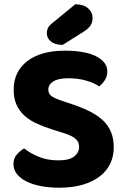

<svg xmlns="http://www.w3.org/2000/svg" viewBox="-20 -861 586 898"><path d="M252 -111Q305 -111 327.5 -129.5Q350 -148 350 -174Q350 -198 332.5 -212.5Q315 -227 280 -238L229 -254Q187 -267 153 -282.5Q119 -298 95 -319.5Q71 -341 57.5 -370.5Q44 -400 44 -442Q44 -526 107.5 -575Q171 -624 284 -624Q327 -624 363.5 -618Q400 -612 426 -599.5Q452 -587 467 -569Q482 -551 482 -527Q482 -504 470.5 -486.5Q459 -469 444 -457Q421 -473 383 -484Q345 -495 300 -495Q252 -495 229 -480Q206 -465 206 -442Q206 -422 221 -411.5Q236 -401 268 -390L322 -372Q369 -356 404.5 -337.5Q440 -319 464 -295.5Q488 -272 500 -241.5Q512 -211 512 -172Q512 -130 495.5 -95.5Q479 -61 446.5 -36Q414 -11 366.5 3Q319 17 257 17Q211 17 172 9.5Q133 2 104.5 -12Q76 -26 59.5 -46.5Q43 -67 43 -93Q43 -120 58.5 -138Q74 -156 93 -167Q120 -145 160.5 -128Q201 -111 252 -111ZM332 -841Q370 -841 391.5 -822.5Q413 -804 413 -777Q413 -758 404 -743Q395 -728 370 -712L273 -651Q237 -651 218 -667Q199 -683 199 -705Q199 -717 203 -727.5Q207 -738 221 -750Z"/></svg>

Font: Baloo Chettan 2
Style: Bold
Weight: 700
Designer: Maithili Shingre, Unnati Kotecha and Ek Type
Foundry: Ek Type
Version: Version 1.640;hotconv 1.0.111;makeotfexe 2.5.65597; ttfautoh